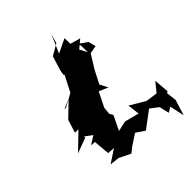

<svg xmlns="http://www.w3.org/2000/svg" viewBox="-273 -1003 1246 1246"><g transform="rotate(-45 350.0 -380.0)"><path d="M108 -250 159 -213 101 -176 134 -174 144 -62 194 -59 103 1 169 8 248 47 287 16 361 -32 420 8 536 -79 591 -37 607 31 642 10 664 111 697 4 689 -68 700 -72 692 -178 640 -114 560 -125 455 -187 465 -104 366 -130 295 -114 343 -213 329 -238 334 -288 384 -389 447 -362 418 -417 463 -505 522 -601 577 -611 564 -662 483 -719 512 -684 514 -618 486 -670 542 -717 472 -737 471 -790 375 -744 430 -871 410 -804 334 -760 303 -658 298 -627 303 -621 247 -512 157 -463 145 -464 213 -494 113 -398 85 -308H117L4 -199L111 -239Z"/></g></svg>

Font: Hussar Lance
Style: Italic
Weight: 700
Foundry: Cannot Into Space Fonts, PlusOne Fonts
Version: Version 2.27